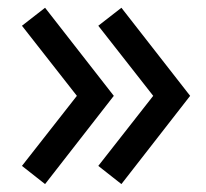

<svg xmlns="http://www.w3.org/2000/svg" viewBox="-20 -500 531 495"><path d="M36.6 -72.3 178.2 -252.9 36.6 -433.6 96.2 -480 273.4 -252.9 96.2 -25.4ZM233.4 -72.3 375 -252.9 233.4 -433.6 293 -480 470.2 -252.9 293 -25.4Z"/></svg>

Font: Spartan MB SemBd
Style: Regular
Weight: 600
Designer: Matt Bailey, Mirko Velimirovic
Foundry: Matt Bailey
Version: Version 1.005